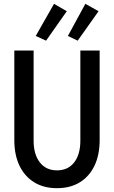

<svg xmlns="http://www.w3.org/2000/svg" viewBox="-20 -987 602 1015"><path d="M281.2 7.8Q211.4 7.8 160.9 -23.2Q110.4 -54.2 83 -111.1Q55.7 -168 55.7 -246.6V-719.7H157.7V-243.7Q157.7 -170.4 190.7 -128.4Q223.6 -86.4 281.2 -86.4Q339.4 -86.4 372.1 -128.4Q404.8 -170.4 404.8 -243.7V-719.7H506.8V-246.6Q506.8 -168 479.5 -111.1Q452.1 -54.2 401.9 -23.2Q351.6 7.8 281.2 7.8ZM223.6 -772 168.9 -796.9 265.6 -966.8 333 -927.7ZM390.6 -772 338.9 -796.9 431.2 -966.8 501 -927.7Z"/></svg>

Font: Reddit Mono Medium
Style: Regular
Weight: 500
Monospace: yes
Designer: Stephen Hutchings
Foundry: Reddit
Version: Version 1.014